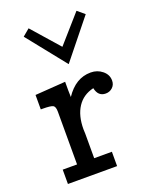

<svg xmlns="http://www.w3.org/2000/svg" viewBox="-147 -867 747 946"><g transform="rotate(-20 227.0 -393.5)"><path d="M42 0V-75.2H117.2V-352.1Q117.2 -377.9 106.2 -384.5Q95.2 -391.1 50.8 -391.1H42V-466.8L201.2 -478V-433.1L202.1 -397.9Q255.4 -478 334 -478H335Q369.1 -478 395 -457Q420.9 -436 420.9 -404.8Q420.9 -382.8 406 -368.9Q391.1 -355 370.1 -355Q330.1 -355 320.8 -400.9Q264.6 -387.7 235.4 -342.8Q206.1 -297.9 206.1 -227.1Q206.1 -224.1 206.5 -216.1Q207 -208 207 -205.1V-75.2H299.8V0ZM85.9 -755.9V-756.8L122.1 -787.1L247.1 -645H248L373 -787.1H374L410.2 -756.8V-755.9L248 -554.2H247.1Z"/></g></svg>

Font: CMU Concrete
Style: Bold
Weight: 700
Version: Version 0.7.0